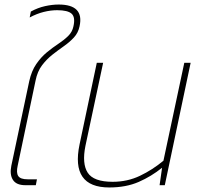

<svg xmlns="http://www.w3.org/2000/svg" viewBox="-20 -817 883 847"><path d="M92 0Q52 0 37 -23.5Q22 -47 30 -86L109 -459Q119 -504 140 -534.5Q161 -565 186.5 -586Q212 -607 237 -623.5Q262 -640 280.5 -658Q299 -676 304 -701Q313 -741 296 -756.5Q279 -772 232 -772Q204 -772 173.5 -764.5Q143 -757 111 -740L116 -766Q147 -783 179 -790Q211 -797 239 -797Q352 -797 331 -701Q325 -672 306 -651.5Q287 -631 262 -613.5Q237 -596 211.5 -576Q186 -556 165.5 -529Q145 -502 137 -462L58 -86Q51 -55 60.5 -40.5Q70 -26 102 -26H143L138 0Z M462 10Q291 10 331 -180L407 -540H435L357 -174Q341 -95 367 -55Q393 -15 477 -15Q542 -15 597.5 -41.5Q653 -68 701 -108L793 -540H821L707 0H684L695 -77Q648 -39 592 -14.5Q536 10 462 10Z"/></svg>

Font: Kanit Thin
Style: Italic
Weight: 250
Italic angle: -12°
Designer: Katatrad Team
Foundry: CadsonDemak
Version: Version 2.000; ttfautohint (v1.8.3)